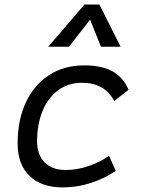

<svg xmlns="http://www.w3.org/2000/svg" viewBox="-20 -815 626 845"><path d="M268.6 -66.9Q319.3 -66.9 369.6 -84Q419.9 -101.1 460 -129.4L489.3 -63Q441.9 -30.3 381.1 -10.3Q320.3 9.8 256.3 9.8Q162.1 9.8 109.9 -41Q57.6 -91.8 57.6 -183.6Q57.6 -287.6 94 -364.7Q130.4 -441.9 196.3 -484.6Q262.2 -527.3 350.6 -527.3Q427.7 -527.3 474.9 -501.2Q522 -475.1 545.9 -419.9L482.9 -370.6Q459.5 -412.6 424.6 -431.6Q389.6 -450.7 340.3 -450.7Q281.2 -450.7 236.8 -418.5Q192.4 -386.2 168 -328.4Q143.6 -270.5 143.1 -192.4Q143.6 -133.3 176.5 -100.1Q209.5 -66.9 268.6 -66.9ZM417.5 -794.9 510.7 -609.4H424.3L376.5 -728.5L283.7 -609.4H192.4L351.6 -794.9Z"/></svg>

Font: CaskaydiaCove NFP SemiLight
Style: Italic
Weight: 350
Italic angle: -10°
Designer: Aaron Bell
Foundry: Saja Typeworks
Version: Version 2111.001; VTT 6.35;Nerd Fonts 3.1.1